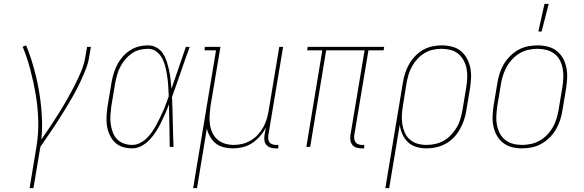

<svg xmlns="http://www.w3.org/2000/svg" viewBox="-20 -764 3040 999"><path d="M134 215 170 -3Q181 -71 179 -138.5Q177 -206 166 -271Q155 -336 138.5 -399Q122 -462 98 -521L116 -528Q132 -490 144 -451Q156 -412 166 -372Q176 -332 183 -291Q190 -250 194 -208Q198 -166 199 -123.5Q200 -81 195 -38Q219 -72 242 -106.5Q265 -141 286.5 -175.5Q308 -210 328.5 -246Q349 -282 367.5 -318Q386 -354 402 -392Q418 -430 424 -468L433 -520H453L444 -468Q439 -436 427 -405.5Q415 -375 401 -344.5Q387 -314 371 -284.5Q355 -255 337.5 -226Q320 -197 302.5 -168.5Q285 -140 266.5 -112Q248 -84 228.5 -56Q209 -28 190 0L154 215Z M668 8Q642 8 618 0.5Q594 -7 577 -24Q560 -41 550 -63.5Q540 -86 536.5 -110.5Q533 -135 534.5 -161Q536 -187 540 -213L560 -333Q564 -357 571 -380.5Q578 -404 589.5 -426.5Q601 -449 618 -468.5Q635 -488 656.5 -502Q678 -516 702 -522Q726 -528 750 -528Q775 -528 795.5 -516Q816 -504 828.5 -484.5Q841 -465 848 -442.5Q855 -420 860 -397Q865 -374 867.5 -350Q870 -326 872 -302Q891 -356 909.5 -410.5Q928 -465 947 -520H967Q943 -455 921 -390Q899 -325 875 -260Q878 -195 879 -130Q880 -65 883 0H863Q862 -55 861.5 -110Q861 -165 859 -221Q850 -196 839.5 -172.5Q829 -149 817.5 -125.5Q806 -102 791.5 -79.5Q777 -57 759 -37.5Q741 -18 717 -5Q693 8 668 8ZM668 -10Q688 -10 707.5 -19.5Q727 -29 742 -43.5Q757 -58 769.5 -75.5Q782 -93 792 -111.5Q802 -130 811 -148.5Q820 -167 828.5 -186Q837 -205 844 -224.5Q851 -244 858 -263Q857 -288 855.5 -313.5Q854 -339 850.5 -363.5Q847 -388 841.5 -412Q836 -436 825.5 -457.5Q815 -479 795.5 -494.5Q776 -510 750 -510Q728 -510 706 -504.5Q684 -499 665 -485.5Q646 -472 631 -454Q616 -436 605.5 -415.5Q595 -395 589 -373.5Q583 -352 579 -330L559 -210Q556 -187 554.5 -164Q553 -141 556 -119Q559 -97 566.5 -76.5Q574 -56 588.5 -40.5Q603 -25 624 -17.5Q645 -10 668 -10Z M985 215 1104 -502H1045V-520H1127L1075 -210Q1072 -186 1070.5 -162.5Q1069 -139 1072.5 -116Q1076 -93 1085.5 -72.5Q1095 -52 1112 -37.5Q1129 -23 1151 -16.5Q1173 -10 1197 -10Q1219 -10 1241.5 -15.5Q1264 -21 1284.5 -33Q1305 -45 1321.5 -63Q1338 -81 1349.5 -101.5Q1361 -122 1367.5 -144Q1374 -166 1378 -189L1433 -520H1453L1376 -59Q1375 -49 1376 -39.5Q1377 -30 1382.5 -23Q1388 -16 1397.5 -13Q1407 -10 1416 -10H1428V8H1413Q1400 8 1387.5 4Q1375 0 1366.5 -9.5Q1358 -19 1356 -32Q1354 -45 1356 -59L1363 -100Q1351 -76 1332.5 -55Q1314 -34 1291 -19Q1268 -4 1242 2Q1216 8 1190 8Q1166 8 1143 2Q1120 -4 1102.5 -18Q1085 -32 1073.5 -52Q1062 -72 1056 -94L1005 215Z M1861 8Q1847 8 1834.5 4Q1822 0 1814 -9.5Q1806 -19 1803.5 -32Q1801 -45 1803 -59L1877 -502H1677L1594 0H1574L1657 -502H1578L1581 -520H1979L1976 -502H1897L1823 -59Q1822 -49 1823.5 -39.5Q1825 -30 1830.5 -23Q1836 -16 1845 -13Q1854 -10 1864 -10H1875V8Z M1985 215 2076 -333Q2080 -358 2087.5 -382Q2095 -406 2108 -429Q2121 -452 2139.5 -471.5Q2158 -491 2180.5 -504Q2203 -517 2228 -522.5Q2253 -528 2278 -528Q2305 -528 2331 -521.5Q2357 -515 2376.5 -499.5Q2396 -484 2408.5 -461.5Q2421 -439 2426.5 -413.5Q2432 -388 2431 -361Q2430 -334 2426 -307L2406 -187Q2402 -162 2393.5 -137.5Q2385 -113 2372 -90Q2359 -67 2340.5 -48Q2322 -29 2298.5 -16Q2275 -3 2249.5 2.5Q2224 8 2199 8Q2172 8 2146.5 0.5Q2121 -7 2103 -24Q2085 -41 2074 -65Q2063 -89 2060 -115L2005 215ZM2198 -10Q2221 -10 2244.5 -15Q2268 -20 2289 -32Q2310 -44 2327 -62Q2344 -80 2356.5 -101Q2369 -122 2375.5 -144.5Q2382 -167 2386 -190L2406 -310Q2410 -334 2411 -358.5Q2412 -383 2408 -405.5Q2404 -428 2393 -448.5Q2382 -469 2365 -483.5Q2348 -498 2325 -504Q2302 -510 2277 -510Q2255 -510 2232 -505Q2209 -500 2188.5 -487.5Q2168 -475 2151.5 -457Q2135 -439 2123.5 -418Q2112 -397 2105.5 -375Q2099 -353 2095 -330L2076 -211Q2072 -187 2071 -163Q2070 -139 2073.5 -116.5Q2077 -94 2086.5 -73Q2096 -52 2113 -37.5Q2130 -23 2152 -16.5Q2174 -10 2198 -10Z M2696 8Q2669 8 2643.5 1.5Q2618 -5 2598 -20.5Q2578 -36 2565.5 -58Q2553 -80 2547.5 -106Q2542 -132 2543 -159Q2544 -186 2548 -213L2568 -333Q2572 -358 2580 -383Q2588 -408 2601.5 -430.5Q2615 -453 2634.5 -472.5Q2654 -492 2677.5 -505Q2701 -518 2726.5 -523Q2752 -528 2777 -528Q2804 -528 2830 -521.5Q2856 -515 2876 -499.5Q2896 -484 2908.5 -462Q2921 -440 2926.5 -414Q2932 -388 2931 -361Q2930 -334 2926 -307L2906 -187Q2902 -162 2893.5 -137Q2885 -112 2872 -89.5Q2859 -67 2839 -47.5Q2819 -28 2795.5 -15Q2772 -2 2746.5 3Q2721 8 2696 8ZM2697 -10Q2719 -10 2742.5 -15Q2766 -20 2787.5 -32Q2809 -44 2826.5 -62Q2844 -80 2856 -101Q2868 -122 2875 -144.5Q2882 -167 2886 -190L2906 -310Q2910 -334 2911 -358.5Q2912 -383 2908 -406Q2904 -429 2893.5 -449.5Q2883 -470 2865 -484Q2847 -498 2824 -504Q2801 -510 2776 -510Q2754 -510 2730.5 -505Q2707 -500 2686 -488Q2665 -476 2647.5 -458Q2630 -440 2618 -419Q2606 -398 2598.5 -375.5Q2591 -353 2587 -330L2567 -210Q2564 -186 2562.5 -161.5Q2561 -137 2565.5 -114Q2570 -91 2580.5 -70.5Q2591 -50 2608.5 -36Q2626 -22 2649 -16Q2672 -10 2697 -10ZM2781 -600 2813 -744H2835L2798 -600Z"/></svg>

Font: Iosevka Curly Slab Thin
Style: Italic
Weight: 100
Italic angle: -9°
Monospace: yes
Designer: Belleve Invis
Foundry: Belleve Invis
Version: Version 22.1.2; ttfautohint (v1.8.4)